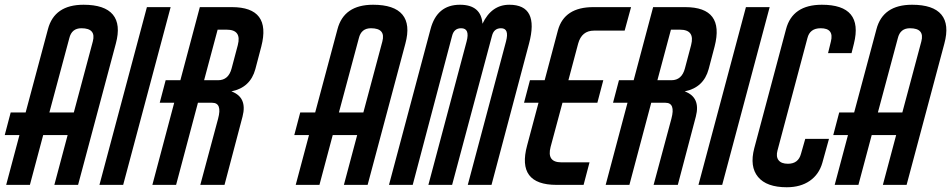

<svg xmlns="http://www.w3.org/2000/svg" viewBox="-80 -779 4008 809"><path d="M272 -759Q361 -759 395.5 -717.5Q430 -676 408 -595L249 0H149L205 -210H102L46 0H-54L2 -210H-60L-35 -305H28L122 -656Q149 -759 272 -759ZM311 -604Q326 -660 263 -660Q222 -660 212 -618L128 -305H231Z M639 -749 439 0H339L539 -749Z M897 -749Q1064 -749 1021 -583L996 -488Q975 -410 895 -394Q963 -369 942 -288L866 0H764L839 -279Q857 -346 814 -346H754L662 0H562L654 -346H593L618 -441H680L762 -749ZM922 -589Q939 -654 875 -654H837L780 -441H839Q883 -441 896 -491Z M1492 -759Q1581 -759 1615.5 -717.5Q1650 -676 1628 -595L1469 0H1369L1425 -210H1322L1266 0H1166L1222 -210H1160L1185 -305H1248L1342 -656Q1369 -759 1492 -759ZM1531 -604Q1546 -660 1483 -660Q1442 -660 1432 -618L1348 -305H1451Z M2066 -759Q2193 -759 2149 -595L1991 0H1891L2052 -604Q2067 -660 2031 -660Q2001 -660 1993 -628L1825 0H1725L1886 -604Q1901 -660 1863 -660Q1833 -660 1825 -628L1659 0H1559L1734 -656Q1761 -759 1858 -759Q1947 -759 1953 -679Q1991 -759 2066 -759Z M2423 -650Q2371 -650 2356 -595L2315 -441H2462L2437 -346H2290L2240 -160Q2223 -95 2285 -95H2404L2379 0H2265Q2096 0 2141 -166L2189 -346H2128L2153 -441H2215L2271 -652Q2298 -749 2420 -749H2579L2552 -650Z M2807 -749Q2974 -749 2931 -583L2906 -488Q2885 -410 2805 -394Q2873 -369 2852 -288L2776 0H2674L2749 -279Q2767 -346 2724 -346H2664L2572 0H2472L2564 -346H2503L2528 -441H2590L2672 -749ZM2832 -589Q2849 -654 2785 -654H2747L2690 -441H2749Q2793 -441 2806 -491Z M3163 -749 2963 0H2863L3063 -749Z M3413 -194 3385 -93Q3371 -44 3332 -17Q3293 10 3235 10Q3150 10 3114 -33.5Q3078 -77 3098 -154L3232 -656Q3259 -759 3383 -759Q3559 -759 3518 -595L3508 -555H3409L3421 -604Q3435 -660 3378 -660Q3332 -660 3322 -618L3196 -145Q3189 -119 3200.5 -104Q3212 -89 3240 -89Q3284 -89 3295 -131L3313 -194Z M3763 -759Q3852 -759 3886.5 -717.5Q3921 -676 3899 -595L3740 0H3640L3696 -210H3593L3537 0H3437L3493 -210H3431L3456 -305H3519L3613 -656Q3640 -759 3763 -759ZM3802 -604Q3817 -660 3754 -660Q3713 -660 3703 -618L3619 -305H3722Z"/></svg>

Font: Air America
Style: Regular
Weight: 400
Designer: William G. Sherman
Foundry: Aaron Bell – Saja Typeworks
Version: Version 1.100;PS 001.100;hotconv 1.0.88;makeotf.lib2.5.64775